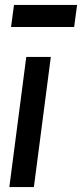

<svg xmlns="http://www.w3.org/2000/svg" viewBox="-20 -762 334 782"><path d="M282 -652H25L37 -742H294ZM118 0H18L87 -530H187Z"/></svg>

Font: Tanohe Sans Medium
Style: Italic
Weight: 500
Designer: Village Type and Design LLC & Cristiano Sobral
Foundry: Cooper Hewitt Smithsonian Design Museum
Version: Version 1.00;September 29, 2021;FontCreator 13.0.0.2655 64-b